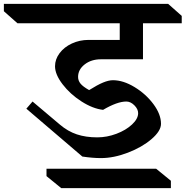

<svg xmlns="http://www.w3.org/2000/svg" viewBox="-130 -806 958 991"><path d="M273 -409Q273 -390 285.5 -374.5Q298 -359 330 -341Q373 -368 402 -380Q431 -392 453 -392Q506 -392 564.5 -356.5Q623 -321 662 -268.5Q701 -216 701 -167Q701 -130 652 -88Q603 -46 530 -18Q457 10 391 10Q348 10 295 2L6 -245L38 -282L179 -163Q220 -128 266.5 -112.5Q313 -97 372 -97Q422 -97 471 -115.5Q520 -134 551.5 -163.5Q583 -193 583 -222Q583 -243 563.5 -262.5Q544 -282 522 -282Q475 -282 402 -239Q349 -245 290.5 -282.5Q232 -320 193 -371Q154 -422 154 -464Q154 -500 177.5 -531.5Q201 -563 241 -581.5Q281 -600 327 -600H488V-686H-40L-110 -748V-786H738L808 -724V-686H608V-500H391Q341 -500 307 -473.5Q273 -447 273 -409ZM752 165H186L110 103V65H676L752 127Z"/></svg>

Font: Inknut Antiqua
Style: Regular
Weight: 400
Designer: Claus Eggers Sørensen
Foundry: Claus Eggers Sørensen
Version: Version 1.003; ttfautohint (v1.8.2) -l 8 -r 50 -G 200 -x 14 